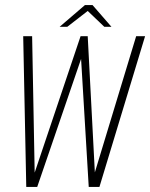

<svg xmlns="http://www.w3.org/2000/svg" viewBox="-20 -733 589 753"><path d="M83 0 71 -591H106L116 -56L296 -591H324L352 -57L514 -591H549L370 0H328L298 -502L126 0ZM214 -628 313 -713H343L417 -628H389L324 -690L244 -628Z"/></svg>

Font: Alumni Sans Thin ExtraLight
Style: Italic
Weight: 250
Italic angle: -8°
Version: Version 1.016